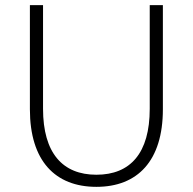

<svg xmlns="http://www.w3.org/2000/svg" viewBox="-20 -720 748 745"><path d="M354 5C514 5 612 -96 612 -296V-700H561V-298C561 -126 486 -42 354 -42C223 -42 147 -126 147 -298V-700H96V-296C96 -96 194 5 354 5Z"/></svg>

Font: Chess Sans Light
Style: Regular
Weight: 300
Designer: Wolf Bōese
Foundry: Wolf Bōese
Version: Version 7.223;Glyphs 3.3 (3306)